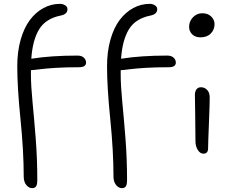

<svg xmlns="http://www.w3.org/2000/svg" viewBox="-20 -805 1200 988"><path d="M145 163.1Q128.4 163.1 115.2 146.7Q102.1 130.4 102.1 104Q102.1 -27.8 85.4 -191.9Q68.8 -356 68.8 -463.9Q68.8 -539.6 86.4 -601.1Q104 -662.6 134 -702.4Q164.1 -742.2 203.9 -763.7Q243.7 -785.2 289.1 -785.2Q302.7 -785.2 314.9 -777.8Q327.1 -770.5 327.1 -757.8Q327.1 -731.9 293 -725.1Q214.8 -709.5 181.2 -653.8Q147.5 -598.1 141.1 -502.9H142.1Q242.7 -519 378.9 -519Q399.9 -519 411.4 -508.3Q422.9 -497.6 422.9 -482.9Q422.9 -459 386.2 -459Q317.4 -459 266.6 -455.8Q215.8 -452.6 183.6 -448.5Q151.4 -444.3 139.2 -443.8V-420.9Q139.2 -364.7 147.2 -282Q155.3 -199.2 163.6 -94.2Q171.9 10.7 171.9 121.1Q171.9 145 165.5 154.1Q159.2 163.1 145 163.1ZM606.9 163.1Q590.3 163.1 577.1 146.7Q564 130.4 564 104Q564 -27.8 547.4 -191.9Q530.8 -356 530.8 -463.9Q530.8 -539.6 548.3 -601.1Q565.9 -662.6 595.9 -702.4Q626 -742.2 665.8 -763.7Q705.6 -785.2 751 -785.2Q764.6 -785.2 776.9 -777.8Q789.1 -770.5 789.1 -757.8Q789.1 -731.9 754.9 -725.1Q676.8 -709.5 643.1 -653.8Q609.4 -598.1 603 -502.9H604Q704.6 -519 840.8 -519Q861.8 -519 873.3 -508.3Q884.8 -497.6 884.8 -482.9Q884.8 -459 848.1 -459Q779.3 -459 728.5 -455.8Q677.7 -452.6 645.5 -448.5Q613.3 -444.3 601.1 -443.8V-420.9Q601.1 -364.7 609.1 -282Q617.2 -199.2 625.5 -94.2Q633.8 10.7 633.8 121.1Q633.8 145 627.4 154.1Q621.1 163.1 606.9 163.1ZM1011.2 -612.8Q984.9 -612.8 969 -628.4Q953.1 -644 953.1 -667Q953.1 -695.3 972.9 -716.1Q992.7 -736.8 1021 -736.8Q1049.8 -736.8 1066.9 -720Q1084 -703.1 1084 -681.2Q1084 -652.3 1064.7 -632.6Q1045.4 -612.8 1011.2 -612.8ZM1026.9 -14.2Q1009.8 -14.2 997.8 -33.4Q985.8 -52.7 985.8 -78.1Q985.8 -152.3 984.4 -221.4Q982.9 -290.5 982.9 -315.9Q982.9 -334.5 991 -345.2Q999 -356 1014.2 -356Q1032.7 -356 1045.7 -342.5Q1058.6 -329.1 1059.1 -305.2Q1059.6 -279.8 1055.2 -172.6Q1050.8 -65.4 1050.8 -42Q1050.8 -14.2 1026.9 -14.2Z"/></svg>

Font: Shantell Sans Irregular Bouncy
Style: Regular
Weight: 300
Designer: Stephen Nixon, Anya Danilova, Shantell Martin
Foundry: Arrow Type
Version: Version 1.006;[9816181b4]